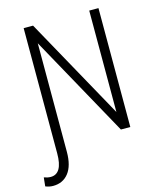

<svg xmlns="http://www.w3.org/2000/svg" viewBox="-150 -804 914 1109"><g transform="rotate(-15 307.0 -249.0)"><path d="M546.4 0H490.2L155.3 -605.5V43.5Q155.3 126.5 121.3 169.9Q87.4 213.4 28.3 213.4Q5.4 213.4 -17.1 204.1L-11.7 151.9Q10.3 159.7 28.3 159.7Q99.1 159.7 99.1 38.1V-710.9H155.3L491.2 -104.5V-710.9H546.4Z"/></g></svg>

Font: Roboto Condensed Light
Style: Regular
Weight: 300
Designer: Google
Version: Version 2.134; 2016